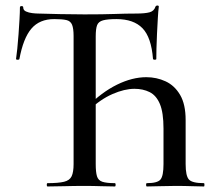

<svg xmlns="http://www.w3.org/2000/svg" viewBox="-20 -674 767 694"><path d="M152 0Q149 0 149 -6Q149 -12 152 -12Q191 -12 211.5 -17Q232 -22 239 -37Q246 -52 246 -81V-544Q246 -571 240.5 -584.5Q235 -598 220 -601.5Q205 -605 176 -605Q123 -605 93.5 -570.5Q64 -536 50 -460Q49 -458 43.5 -458Q38 -458 38 -461Q40 -474 42.5 -498Q45 -522 47 -550Q49 -578 50.5 -604Q52 -630 52 -647Q52 -652 58 -652Q64 -652 64 -647Q64 -637 74 -632.5Q84 -628 97 -626.5Q110 -625 119 -625Q158 -624 198.5 -623Q239 -622 285 -622Q353 -622 394 -623.5Q435 -625 471 -625Q504 -625 520.5 -629.5Q537 -634 542 -650Q544 -654 549 -654Q554 -654 554 -650Q552 -635 550.5 -608Q549 -581 547.5 -552Q546 -523 545.5 -498Q545 -473 545 -461Q545 -458 539.5 -458Q534 -458 533 -461Q527 -539 495 -572Q463 -605 401 -605Q369 -605 352.5 -600.5Q336 -596 331 -583Q326 -570 326 -542V-81Q326 -52 330.5 -37Q335 -22 350 -17Q365 -12 395 -12Q398 -12 398 -6Q398 0 395 0Q372 0 345 -1Q318 -2 285 -2Q247 -2 213 -1Q179 0 152 0ZM511 0Q508 0 508 -6Q508 -12 511 -12Q549 -12 560 -25Q571 -38 571 -81V-209Q571 -267 558 -298Q545 -329 521 -341Q497 -353 466 -353Q430 -353 386.5 -334Q343 -315 302 -276L294 -287Q348 -341 403 -368Q458 -395 509 -395Q546 -395 578.5 -380Q611 -365 631 -331Q651 -297 651 -240V-81Q651 -38 663 -25Q675 -12 717 -12Q719 -12 719 -6Q719 0 717 0Q700 0 674 -1Q648 -2 614 -2Q584 -2 557 -1Q530 0 511 0Z"/></svg>

Font: Cormorant Medium
Style: Regular
Weight: 500
Designer: Christian Thalmann (Catharsis Fonts)
Foundry: Catharsis Fonts
Version: Version 4.000